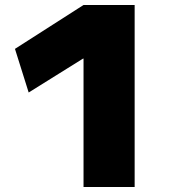

<svg xmlns="http://www.w3.org/2000/svg" viewBox="-20 -750 700 770"><path d="M315 -515H313L95 -379L40 -554L315 -730H520V0H315Z"/></svg>

Font: Enso Black
Style: Regular
Weight: 900
Designer: Coji Morishita
Foundry: UNDERFOREST DESIGN
Version: Version 1.000